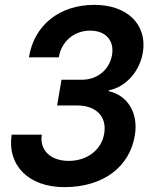

<svg xmlns="http://www.w3.org/2000/svg" viewBox="-20 -760 640 790"><path d="M245 10C403 10 514 -72 535 -204C550 -295 505 -368 427 -385V-388C498 -402 555 -466 568 -545C586 -659 504 -740 368 -740C224 -740 120 -656 99 -524H222C232 -589 285 -634 351 -634C414 -634 451 -594 441 -534C431 -474 381 -432 318 -432H233L215 -326H299C375 -326 420 -280 409 -212C399 -144 339 -98 263 -98C188 -98 142 -142 152 -206H28C9 -79 98 10 245 10Z"/></svg>

Font: JetBrains Mono
Style: Bold Italic
Weight: 558
Italic angle: -9°
Monospace: yes
Designer: Philipp Nurullin, Konstantin Bulenkov
Foundry: JetBrains
Version: Version 2.305